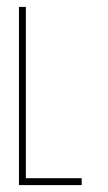

<svg xmlns="http://www.w3.org/2000/svg" viewBox="-20 -537 312 557"><path d="M55 -20H217V0H35V-517H55Z"/></svg>

Font: Montserrat arm Thin
Style: Regular
Weight: 250
Designer: Julieta Ulanovsky
Foundry: Julieta Ulanovsky
Version: Version 6.000;PS 006.000;hotconv 1.0.88;makeotf.lib2.5.64775